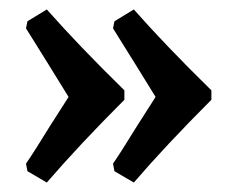

<svg xmlns="http://www.w3.org/2000/svg" viewBox="-20 -430 489 406"><path d="M222 -68 219 -84Q235 -107 270 -164L309 -225L267 -293L219 -370L222 -385L263 -410Q331 -333 427 -239V-219Q331 -123 263 -44ZM38 -68 35 -84Q51 -107 86 -164L125 -225L83 -293L35 -370L38 -385L79 -410Q147 -333 243 -239V-219Q147 -123 79 -44Z"/></svg>

Font: Alegreya
Style: Bold
Weight: 700
Designer: Juan Pablo del Peral
Foundry: Huerta Tipografica
Version: Version 2.008; ttfautohint (v1.8)